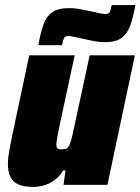

<svg xmlns="http://www.w3.org/2000/svg" viewBox="-20 -728 553 756"><path d="M112 8Q74 8 52 -2Q30 -12 20.5 -32.5Q11 -53 11 -84Q11 -104 16 -132.5Q21 -161 28 -194L95 -510H274L217 -245Q210 -212 206 -190Q202 -168 202 -158Q202 -150 204 -146.5Q206 -143 211 -141.5Q216 -140 222 -140Q234 -140 240.5 -142.5Q247 -145 252.5 -155.5Q258 -166 263.5 -188.5Q269 -211 277 -250L333 -510H511L403 0H230L238 -57H229Q212 -30 191 -16Q170 -2 149.5 3Q129 8 112 8ZM131 -550Q139 -596 150 -628.5Q161 -661 184 -678.5Q207 -696 251 -696Q276 -696 300 -691Q324 -686 345 -682Q361 -678 373.5 -675.5Q386 -673 395 -673Q409 -673 412.5 -681Q416 -689 420 -708H513Q505 -663 494 -630.5Q483 -598 460.5 -580Q438 -562 393 -562Q368 -562 344 -567.5Q320 -573 299 -577Q284 -580 271 -583Q258 -586 249 -586Q236 -586 232 -577.5Q228 -569 224 -550Z"/></svg>

Font: Saira SemiCondensed Black
Style: Italic
Weight: 900
Width: 4
Italic angle: -12°
Designer: Hector Gatti with collaboration of the Omnibus-Type team
Foundry: Omnibus-Type
Version: Version 1.101